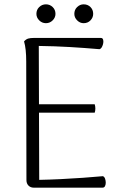

<svg xmlns="http://www.w3.org/2000/svg" viewBox="-20 -866 571 886"><path d="M136 0Q121 0 111.5 -9.5Q102 -19 102 -35L101 -582Q101 -612 98.5 -635Q96 -658 91 -675Q100 -685 110 -688Q120 -691 138 -691H445Q453 -691 455.5 -684Q458 -677 456.5 -667.5Q455 -658 450.5 -649.5Q446 -641 439 -639Q370 -645 301.5 -649Q233 -653 159 -654L161 -36Q210 -37 261.5 -39.5Q313 -42 362 -45.5Q411 -49 455 -53Q462 -50 465 -41Q468 -32 468 -23Q468 -14 464.5 -7Q461 0 453 0ZM149 -346V-385H417Q420 -375 420 -365Q420 -355 417 -346ZM192 -759Q174 -759 161 -772Q148 -785 148 -802Q148 -821 161 -833.5Q174 -846 192 -846Q210 -846 223 -833.5Q236 -821 236 -802Q236 -785 223 -772Q210 -759 192 -759ZM366 -759Q349 -759 336 -772Q323 -785 323 -802Q323 -821 336 -833.5Q349 -846 366 -846Q385 -846 397.5 -833.5Q410 -821 410 -802Q410 -785 397.5 -772Q385 -759 366 -759Z"/></svg>

Font: Arima Light
Style: Regular
Weight: 300
Designer: Joana Correia and Natanael Gama
Foundry: NDISCOVER
Version: Version 1.101;gftools[0.9.23]